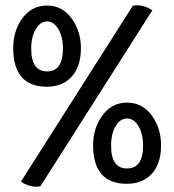

<svg xmlns="http://www.w3.org/2000/svg" viewBox="-20 -688 659 726"><path d="M546 -23Q512 7 460 7Q332 7 332 -139Q332 -200 364 -247Q400 -300 460 -300Q521 -300 557 -247Q589 -200 589 -139Q589 -61 546 -23ZM243 -390Q209 -360 158 -360Q30 -360 30 -506Q30 -568 61 -614Q97 -667 158 -667Q218 -667 254 -614Q286 -567 286 -506Q286 -429 243 -390ZM482 -666Q492 -668 497 -668Q528 -668 556 -649L133 16Q123 18 118 18Q88 18 59 -1ZM521 -137Q521 -183 503 -212Q486 -240 460 -240Q435 -240 418 -212Q400 -183 400 -137Q400 -51 460 -51Q521 -51 521 -137ZM218 -504Q218 -550 200 -579Q183 -607 158 -607Q133 -607 116 -579Q98 -550 98 -504Q98 -418 158 -418Q218 -418 218 -504Z"/></svg>

Font: Bubblegum Sans
Style: Regular
Weight: 400
Designer: Angel Koziupa and Alejandro Paul
Foundry: Angel Koziupa and Alejandro Paul
Version: Version 1.001